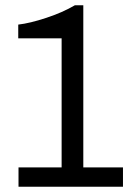

<svg xmlns="http://www.w3.org/2000/svg" viewBox="-20 -706 496 726"><path d="M445 -73V0H50V-73H213V-561H49V-613Q93 -618 155 -638.5Q217 -659 263 -686H295V-73Z"/></svg>

Font: Archivo Narrow
Style: Regular
Weight: 400
Designer: Hector Gatti
Foundry: Omnibus-Type
Version: Version 1.003